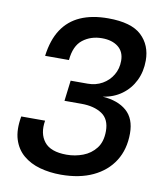

<svg xmlns="http://www.w3.org/2000/svg" viewBox="-84 -812 769 896"><g transform="rotate(10 300.0 -363.5)"><path d="M264.5 15Q211.5 15 165.2 2.2Q119 -10.5 85.8 -38.5Q52.5 -66.5 38.5 -111.2Q24.5 -156 36 -220.5H149Q138.5 -158.5 168.8 -120Q199 -81.5 275 -81.5Q315 -81.5 352 -95.5Q389 -109.5 413 -140.2Q437 -171 437 -221.5Q437 -278.5 399.5 -303Q362 -327.5 302.5 -327.5H222L234 -425H314.5Q353 -425 383.8 -442.5Q414.5 -460 432.2 -489.8Q450 -519.5 450 -557Q450 -600 421 -622.8Q392 -645.5 344.5 -645.5Q291.5 -645.5 253.5 -616Q215.5 -586.5 209.5 -518.5H96.5Q106.5 -595.5 139 -644.8Q171.5 -694 226 -718Q280.5 -742 356.5 -742Q466.5 -742 514.8 -696.5Q563 -651 563 -578Q563 -525.5 542.2 -483Q521.5 -440.5 483.5 -412.8Q445.5 -385 394 -377.5Q467 -372.5 508.2 -336.5Q549.5 -300.5 549.5 -230.5Q549.5 -155 514.8 -100Q480 -45 416.2 -15Q352.5 15 264.5 15Z"/></g></svg>

Font: Spline Sans Mono Medium
Style: Italic
Weight: 500
Italic angle: -4°
Monospace: yes
Designer: Eben Sorkin, Mirko Velimirovic
Foundry: Sorkin Type
Version: Version 1.004